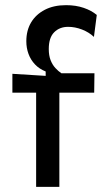

<svg xmlns="http://www.w3.org/2000/svg" viewBox="-20 -724 410 744"><path d="M120 0V-365H28V-438L157 -430V-447Q132 -457 115.5 -474.5Q99 -492 90.5 -515Q82 -538 82 -564Q82 -606 100.5 -637Q119 -668 153.5 -686Q188 -704 236 -704Q274 -704 304.5 -693.5Q335 -683 355 -666L344 -581Q325 -599 298 -609.5Q271 -620 244 -620Q211 -620 190 -599Q169 -578 169 -534Q169 -509 176 -491Q183 -473 194.5 -460.5Q206 -448 218 -440H346L345 -365H210V0Z"/></svg>

Font: Bricolage Grotesque
Style: Regular
Weight: 400
Designer: Mathieu Triay
Foundry: Atelier Triay
Version: Version 1.001;gftools[0.9.33.dev8+g029e19f]